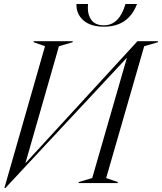

<svg xmlns="http://www.w3.org/2000/svg" viewBox="-20 -919 813 964"><path d="M206 -687 149 -707V-712H345V-707L276 -687L108 -101H109L670 -712H773V-707L704 -687L513 -25L571 -5V0H375V-5L443 -25L617 -628H616L7 25H2ZM502 -785Q434 -785 398 -817.5Q362 -850 364 -899H422Q421 -892 421 -879Q421 -841 440.5 -816.5Q460 -792 502 -792Q579 -792 610 -899H668Q625 -785 502 -785Z"/></svg>

Font: Nyght Serif Light Italic
Style: Regular
Weight: 300
Italic angle: -16°
Designer: Maksym Kobuzan
Version: Version 0.410